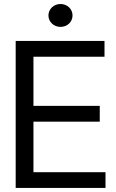

<svg xmlns="http://www.w3.org/2000/svg" viewBox="-20 -930 572 950"><path d="M57.6 0H502V-78.1H145.5V-328.1H473.6V-406.2H145.5V-649.4H497.1V-727.5H57.6ZM219.7 -853.5C219.7 -821.8 246.1 -796.9 279.3 -796.9C313 -796.9 338.9 -821.8 338.9 -853.5C338.9 -885.3 313 -910.2 279.3 -910.2C246.1 -910.2 219.7 -885.3 219.7 -853.5Z"/></svg>

Font: Guggenheim Sans Display
Style: Regular
Weight: 400
Designer: Modified by Tom Baber under direction of Pentagram Design 2023
Foundry: rsms
Version: Version 1.001;Glyphs 3.1.2 (3151)